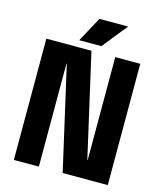

<svg xmlns="http://www.w3.org/2000/svg" viewBox="-130 -993 931 1098"><g transform="rotate(15 335.0 -444.0)"><path d="M321 -897 241 -749H372L491 -897ZM57 -709V9H205V-601H207L346 9H613V-709H465V-99H463L324 -709Z"/></g></svg>

Font: Kalas SG
Style: Bold
Weight: 700
Designer: Kalas
Foundry: Kalas
Version: Version 2.000;FEAKit 1.0